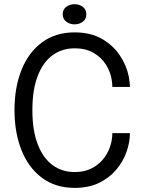

<svg xmlns="http://www.w3.org/2000/svg" viewBox="-20 -904 702 934"><path d="M612 -256.5Q612 -212 595.5 -165.2Q579 -118.5 545.8 -78.8Q512.5 -39 462 -14.5Q411.5 10 343.5 10Q250 10 184.5 -38.8Q119 -87.5 84.8 -173Q50.5 -258.5 50.5 -368.5Q50.5 -479 84.8 -564.2Q119 -649.5 184.5 -698Q250 -746.5 343.5 -746.5Q421.5 -746.5 476.5 -714.5Q531.5 -682.5 564 -633Q596.5 -583.5 606.5 -531Q612 -504.5 612 -481H526.5Q526.5 -494.5 524 -512Q518 -554 495.2 -589.8Q472.5 -625.5 434.5 -647.2Q396.5 -669 343.5 -669Q281.5 -669 235.2 -635Q189 -601 163.2 -534Q137.5 -467 137.5 -368.5Q137.5 -270 163.2 -202.8Q189 -135.5 235.2 -101.2Q281.5 -67 343.5 -67Q388 -67 422 -83.2Q456 -99.5 479.2 -126.8Q502.5 -154 514.5 -187.8Q526.5 -221.5 526.5 -256.5ZM342.5 -785.5Q319.5 -785.5 302.2 -798.8Q285 -812 285 -834.5Q285 -857.5 302.2 -870.5Q319.5 -883.5 342.5 -883.5Q366 -883.5 383 -870.5Q400 -857.5 400 -834.5Q400 -811.5 383 -798.5Q366 -785.5 342.5 -785.5Z"/></svg>

Font: Epilogue
Style: Regular
Weight: 400
Designer: Tyler Finck
Foundry: Etcetera Type Co
Version: Version 2.112